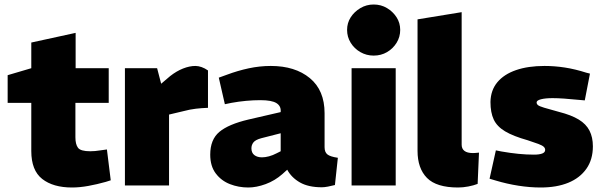

<svg xmlns="http://www.w3.org/2000/svg" viewBox="-20 -824 2686 853"><path d="M300 9Q216 9 167.5 -29Q119 -67 119 -153V-367H14V-490L119 -521V-635L316 -678V-521H463V-367H315V-214Q315 -183 326.5 -167.5Q338 -152 381 -152Q391 -152 402.5 -153Q414 -154 426 -156L455 -160L472 -23L450 -16Q411 -5 372.5 2Q334 9 300 9Z M535 0V-521H678L696 -452L736 -486Q764 -508 793 -519.5Q822 -531 848 -531Q861 -531 875.5 -526Q890 -521 904 -511V-345Q876 -344 850 -341Q824 -338 794 -330L731 -315V0Z M1083 9Q1040 9 1001.5 -6Q963 -21 938.5 -53.5Q914 -86 914 -137Q914 -204 954.5 -238Q995 -272 1084 -293L1227 -326V-328Q1229 -353 1208 -366Q1187 -379 1137 -379Q1106 -379 1073.5 -376Q1041 -373 1008 -367L979 -361L952 -479L988 -492Q1036 -510 1085 -520.5Q1134 -531 1183 -531Q1291 -531 1356.5 -477Q1422 -423 1422 -321V-170Q1422 -148 1434.5 -138Q1447 -128 1481 -123L1468 -2Q1453 2 1437 5Q1421 8 1410 8Q1350 8 1312.5 -13.5Q1275 -35 1256 -70L1235 -51Q1201 -21 1160 -6Q1119 9 1083 9ZM1144 -125Q1158 -125 1175 -129.5Q1192 -134 1209 -143L1227 -152V-232L1141 -210Q1115 -203 1106 -191.5Q1097 -180 1097 -165Q1097 -145 1110 -135Q1123 -125 1144 -125Z M1542 0V-521H1738V0ZM1640 -577Q1608 -577 1581 -592.5Q1554 -608 1538 -634Q1522 -660 1522 -691Q1522 -722 1538 -747Q1554 -772 1581 -788Q1608 -804 1640 -804Q1673 -804 1699.5 -788Q1726 -772 1742 -747Q1758 -722 1758 -691Q1758 -660 1742 -634Q1726 -608 1699.5 -592.5Q1673 -577 1640 -577Z M2015 9Q1919 9 1877 -33.5Q1835 -76 1835 -154V-738L2031 -770V-181Q2031 -163 2043.5 -153.5Q2056 -144 2081 -144Q2086 -144 2093 -144.5Q2100 -145 2108 -146L2102 -7Q2084 0 2060.5 4.5Q2037 9 2015 9Z M2382 9Q2334 9 2283 1Q2232 -7 2182 -22L2155 -30L2183 -156L2208 -151Q2248 -144 2283.5 -140.5Q2319 -137 2352 -137Q2376 -137 2389 -142Q2402 -147 2402 -158Q2402 -166 2395.5 -172Q2389 -178 2372 -184.5Q2355 -191 2324 -201Q2260 -219 2224 -240.5Q2188 -262 2173.5 -293Q2159 -324 2159 -371Q2160 -423 2189.5 -458.5Q2219 -494 2272.5 -512.5Q2326 -531 2399 -531Q2444 -531 2489.5 -524Q2535 -517 2585 -501L2601 -497L2578 -378L2555 -380Q2516 -384 2486 -386Q2456 -388 2435 -388Q2403 -388 2383.5 -383Q2364 -378 2364 -369Q2364 -362 2370 -357Q2376 -352 2397.5 -345.5Q2419 -339 2463 -327Q2518 -313 2551 -293Q2584 -273 2599 -243.5Q2614 -214 2614 -174Q2614 -115 2585 -74Q2556 -33 2504.5 -12Q2453 9 2382 9Z"/></svg>

Font: REM Medium ExtraBold
Style: Regular
Weight: 800
Version: Version 1.005;gftools[0.9.28]